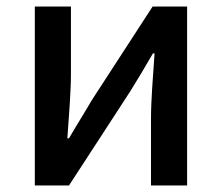

<svg xmlns="http://www.w3.org/2000/svg" viewBox="-20 -570 681 590"><path d="M87 -550V0H192L380 -289C400 -321 430 -371 450 -406H455C450 -334 444 -262 444 -205V0H555V-550H449L262 -262C243 -229 211 -178 192 -145H187C192 -217 198 -288 198 -345V-550Z"/></svg>

Font: Spoqa Han Sans Neo Medium
Style: Regular
Weight: 500
Designer: [Spoqa Han Sans Neo] Dong-huui Kim ___ Younghwa Kang ___ Yujin Lee ___ [Noto Sans] Ryoko NISHIZUKA ____ (kana & ideograp
Foundry: Spoqa (http://www.spoqa-han-sans.com)
Version: Version 1.100;hotconv 1.0.109;makeotfexe 2.5.65596